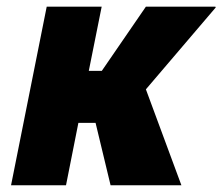

<svg xmlns="http://www.w3.org/2000/svg" viewBox="-20 -548 658 568"><path d="M262.7 -184.6H211.9L175.3 0H12.7L118.2 -528.3H280.8L242.7 -338.4H281.2L411.6 -528.3H617.2L618.2 -525.9L411.6 -283.7L516.6 0H307.1Z"/></svg>

Font: Roboto-BlackItalic
Style: Italic
Weight: 900
Italic angle: -12°
Designer: Google
Version: Version 1.100141; 2013